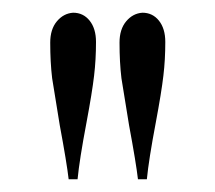

<svg xmlns="http://www.w3.org/2000/svg" viewBox="-20 -750 338 302"><path d="M168 -683Q168 -704 178.5 -716.5Q189 -729 204 -730Q220 -730 230 -717.5Q240 -705 240 -684Q240 -656 237 -631Q234 -605 225 -557Q214 -499 211 -468H197Q194 -494 183 -553L171 -627Q168 -652 168 -683ZM59 -683Q59 -704 69.5 -716.5Q80 -729 95 -730Q111 -730 121 -717.5Q131 -705 131 -684Q131 -656 128 -631Q125 -605 116 -557Q105 -499 102 -468H88Q85 -494 74 -553L62 -627Q59 -652 59 -683Z"/></svg>

Font: Playfair Display
Style: Regular
Weight: 400
Designer: Claus Eggers S?rensen
Foundry: Claus Eggers S?rensen
Version: Version 1.003